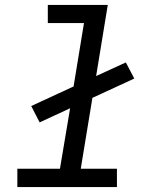

<svg xmlns="http://www.w3.org/2000/svg" viewBox="-20 -755 640 775"><path d="M50 0V-74H222L263 -318L140 -261L106 -327L277 -406L319 -662H173V-735H415L368 -448L488 -503L522 -438L353 -360L306 -74H452V0Z"/></svg>

Font: Iosevka Curly Slab ExObl
Style: Regular
Weight: 400
Width: 7
Italic angle: -9°
Monospace: yes
Designer: Belleve Invis
Foundry: Belleve Invis
Version: Version 11.1.0; ttfautohint (v1.8.3)